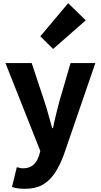

<svg xmlns="http://www.w3.org/2000/svg" viewBox="-20 -958 629 1200"><path d="M135 222Q109 222 90.5 219Q72 216 55 211L85 87Q93 88 103 91Q113 94 123 94Q165 94 188.5 72.5Q212 51 223 17L232 -14L14 -564H178L260 -317Q273 -278 283.5 -238Q294 -198 306 -157H311Q319 -197 329 -237Q339 -277 349 -317L421 -564H576L379 9Q353 79 321 126Q289 173 245 197.5Q201 222 135 222ZM312 -652 232 -731 406 -938 516 -831Z"/></svg>

Font: Noto Sans HK Thin ExtraBold
Style: Regular
Weight: 800
Version: Version 2.004-H2;hotconv 1.0.118;makeotfexe 2.5.65603